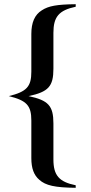

<svg xmlns="http://www.w3.org/2000/svg" viewBox="-20 -718 434 913"><path d="M340 163C261 147 234 116 234 40V-131C234 -215 210 -241 116 -261C210 -281 234 -307 234 -391V-562C234 -638 260 -669 340 -686V-698C251 -697 211 -690 179 -669C145 -648 129 -611 129 -556V-377C129 -306 107 -282 22 -261C107 -240 129 -216 129 -145V34C129 82 141 115 167 137C197 164 241 174 340 175Z"/></svg>

Font: XITS
Style: Bold
Weight: 700
Designer: MicroPress Inc., with final additions and corrections provided by Coen Hoffman, Elsevier (retired)
Version: Version 1.107